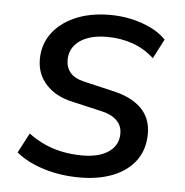

<svg xmlns="http://www.w3.org/2000/svg" viewBox="-43 -538 569 589"><g transform="rotate(5 241.5 -243.5)"><path d="M224 9Q164 9 112.5 -7Q61 -23 27 -51L59 -112Q83 -94 110 -82Q137 -70 166 -64.5Q195 -59 225 -59Q277 -59 306.5 -79.5Q336 -100 336 -136Q336 -160 320 -176Q304 -192 274 -199L179 -221Q129 -232 99.5 -264Q70 -296 70 -342Q70 -386 94.5 -420.5Q119 -455 165 -475.5Q211 -496 274 -496Q307 -496 339 -489Q371 -482 399 -468.5Q427 -455 446 -435L415 -375Q386 -402 349 -415Q312 -428 270 -428Q216 -428 185.5 -406Q155 -384 155 -347Q155 -324 168.5 -308Q182 -292 212 -285L306 -263Q361 -250 390.5 -220Q420 -190 420 -143Q420 -95 395.5 -61Q371 -27 326.5 -9Q282 9 224 9Z"/></g></svg>

Font: Nunito Sans 12pt ExtraLight 12pt Medium
Style: Italic
Weight: 500
Italic angle: -9°
Version: Version 3.101;gftools[0.9.27]